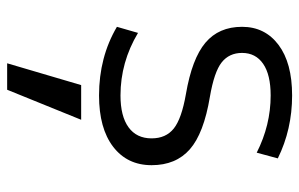

<svg xmlns="http://www.w3.org/2000/svg" viewBox="-170 -400 837 537"><g transform="rotate(90 248.5 -131.5)"><path d="M157 267 218 60H315L231 267ZM247 -530Q342 -530 423 -490L407 -431Q330 -470 247 -470Q189 -470 158.5 -449Q128 -428 128 -390Q128 -354 154.5 -333Q181 -312 251 -300Q353 -283 397.5 -244Q442 -205 442 -137Q442 -69 390.5 -29.5Q339 10 247 10Q140 10 55 -40L72 -99Q154 -50 247 -50Q305 -50 336 -72.5Q367 -95 367 -137Q367 -177 339.5 -199Q312 -221 243 -233Q144 -250 99.5 -287.5Q55 -325 55 -390Q55 -454 105.5 -492Q156 -530 247 -530Z"/></g></svg>

Font: M PLUS 1p
Style: Regular
Weight: 400
Version: Version 1.062